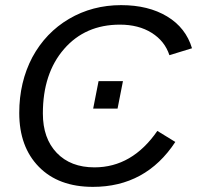

<svg xmlns="http://www.w3.org/2000/svg" viewBox="-20 -718 768 748"><path d="M593 -208 663 -165Q548 10 342 10Q208 10 131.5 -68Q55 -146 55 -278Q55 -398 106 -495Q158 -591 249 -644.5Q340 -698 452 -698Q558 -698 631 -654Q704 -610 728 -530L640 -503Q622 -558 571 -590Q520 -622 447 -622Q312 -622 229.5 -527Q147 -432 147 -276Q147 -179 201 -122.5Q255 -66 348 -66Q495 -66 593 -208ZM438 -295H343L364 -402H459Z"/></svg>

Font: Libra Sans
Style: Italic
Weight: 400
Italic angle: -12°
Foundry: Context Ltd
Version: Version 1.002